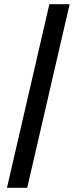

<svg xmlns="http://www.w3.org/2000/svg" viewBox="-20 -730 378 910"><path d="M13 160 214 -710H310L109 160Z"/></svg>

Font: Mada
Style: Bold
Weight: 700
Designer: Khaled Hosny
Version: Version 1.5